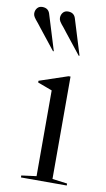

<svg xmlns="http://www.w3.org/2000/svg" viewBox="-117 -731 428 772"><g transform="rotate(10 97.0 -345.0)"><path d="M152 -434H144L28 -395V-388L87 -366V-16L26 -8V0H213V-8L152 -16ZM65 -522 0 -604 -14 -622Q-27 -637 -31.5 -644.5Q-36 -652 -36 -659Q-36 -672 -28.5 -681Q-21 -690 -8 -690Q16 -690 23 -669L68 -523ZM170 -522 105 -604 91 -622Q78 -637 73.5 -644.5Q69 -652 69 -659Q69 -672 76.5 -681Q84 -690 97 -690Q121 -690 128 -669L173 -523Z"/></g></svg>

Font: Libre Caslon Display
Style: Regular
Weight: 400
Designer: Pablo Impallari, Rodrigo Fuenzalida
Foundry: Pablo Impallari, Rodrigo Fuenzalida
Version: Version 1.100; ttfautohint (v1.6) -l 8 -r 50 -G 200 -x 14 -D